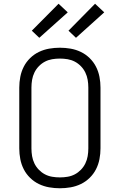

<svg xmlns="http://www.w3.org/2000/svg" viewBox="-20 -998 640 1026"><path d="M300 8Q271 8 242.5 3Q214 -2 188 -14.5Q162 -27 141 -47.5Q120 -68 107 -93.5Q94 -119 88.5 -147.5Q83 -176 83 -205V-530Q83 -559 88.5 -587.5Q94 -616 107 -641.5Q120 -667 141 -687.5Q162 -708 188 -720.5Q214 -733 242.5 -738Q271 -743 300 -743Q329 -743 357.5 -738Q386 -733 412 -720.5Q438 -708 459 -687.5Q480 -667 493 -641.5Q506 -616 511.5 -587.5Q517 -559 517 -530V-205Q517 -176 511.5 -147.5Q506 -119 493 -93.5Q480 -68 459 -47.5Q438 -27 412 -14.5Q386 -2 357.5 3Q329 8 300 8ZM300 -50Q321 -50 341.5 -53.5Q362 -57 380 -66.5Q398 -76 412.5 -91Q427 -106 436 -124.5Q445 -143 448.5 -163.5Q452 -184 452 -205V-530Q452 -551 448.5 -571.5Q445 -592 436 -610.5Q427 -629 412.5 -644Q398 -659 380 -668.5Q362 -678 341.5 -681.5Q321 -685 300 -685Q279 -685 258.5 -681.5Q238 -678 220 -668.5Q202 -659 187.5 -644Q173 -629 164 -610.5Q155 -592 151.5 -571.5Q148 -551 148 -530V-205Q148 -184 151.5 -163.5Q155 -143 164 -124.5Q173 -106 187.5 -91Q202 -76 220 -66.5Q238 -57 258.5 -53.5Q279 -50 300 -50ZM386 -796 346 -834 488 -978 537 -932ZM190 -796 150 -834 293 -978 342 -932Z"/></svg>

Font: Iosevka Aile Light
Style: Regular
Weight: 300
Designer: Belleve Invis
Foundry: Belleve Invis
Version: Version 27.3.5; ttfautohint (v1.8.4)